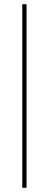

<svg xmlns="http://www.w3.org/2000/svg" viewBox="-20 -798 230 904"><path d="M85 -778H105V86H85Z"/></svg>

Font: Poppins Devanagari Thin
Style: Regular
Weight: 100
Designer: Ninad Kale (Devanagari), Jonny Pinhorn (Latin)
Foundry: Indian Type Foundry
Version: 4.005